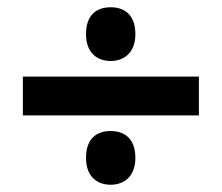

<svg xmlns="http://www.w3.org/2000/svg" viewBox="-20 -617 612 529"><path d="M285 -449C321 -449 353 -471 353 -523C353 -578 321 -597 285 -597C248 -597 217 -578 217 -523C217 -471 248 -449 285 -449ZM43 -299H528V-406H43ZM285 -108C321 -108 353 -130 353 -182C353 -237 321 -256 285 -256C248 -256 217 -237 217 -182C217 -130 248 -108 285 -108Z"/></svg>

Font: Noto Sans Gujarati
Style: Bold
Weight: 700
Designer: Jelle Bosma - Monotype Design Team, Universal Thirst
Foundry: Monotype Imaging Inc.
Version: Version 2.106